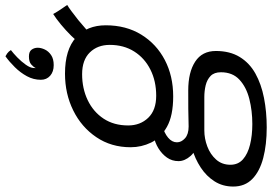

<svg xmlns="http://www.w3.org/2000/svg" viewBox="-238 -624 1047 740"><g transform="rotate(-90 286.0 -254.5)"><path d="M284 -111Q209.5 -111 166.8 -135Q124 -159 106 -196.2Q88 -233.5 88 -275Q88 -350 126.8 -407.2Q165.5 -464.5 229.8 -496.2Q294 -528 371.5 -528Q464.5 -528 511.2 -485.5Q558 -443 558 -371Q558 -292.5 522 -234Q486 -175.5 424.2 -143.2Q362.5 -111 284 -111ZM164.5 249.5Q98 249.5 46.5 236Q-5 222.5 -34.2 194Q-63.5 165.5 -63.5 120.5Q-63.5 80 -43.5 48.5Q-23.5 17 10 -5Q43.5 -27 84.5 -38.8Q125.5 -50.5 168 -51.5Q199 -52.5 235.5 -52.8Q272 -53 307 -53Q377 -53 418 -26.2Q459 0.5 459 53.5Q459 107.5 436 145.2Q413 183 372.2 205.8Q331.5 228.5 278 239Q224.5 249.5 164.5 249.5ZM177.5 194Q228.5 194 274 182.5Q319.5 171 348.2 144.5Q377 118 377 73Q377 47 362.8 33.2Q348.5 19.5 326.8 14.2Q305 9 281.5 9Q249.5 9 216.8 9Q184 9 153 9Q121.5 9 91 20.5Q60.5 32 40.5 54.5Q20.5 77 20.5 109.5Q20.5 139.5 41.5 158Q62.5 176.5 98 185.2Q133.5 194 177.5 194ZM118 -13.5Q74.5 -21 54.5 -43.8Q34.5 -66.5 34.5 -90.5Q34.5 -115.5 48.2 -135Q62 -154.5 84 -168Q106 -181.5 131 -186L173 -153.5Q142.5 -145.5 124.8 -130.5Q107 -115.5 107 -96.5Q107 -79.5 122.5 -65.5Q138 -51.5 168 -51.5ZM286.5 -176.5Q343 -176.5 387.2 -198.8Q431.5 -221 457 -261.2Q482.5 -301.5 482.5 -355.5Q482.5 -402.5 453.5 -432.2Q424.5 -462 369.5 -462Q314.5 -462 269.5 -440.5Q224.5 -419 198.2 -379.2Q172 -339.5 172 -284.5Q172 -238 201.5 -207.2Q231 -176.5 286.5 -176.5ZM521 -424.5 482.5 -463Q496.5 -482.5 517.5 -503.8Q538.5 -525 561.2 -543.8Q584 -562.5 601.5 -573.5Q604.5 -567.5 611.2 -557Q618 -546.5 625 -536.2Q632 -526 636.5 -519.5Q628.5 -515 612.5 -503.2Q596.5 -491.5 578.2 -476.8Q560 -462 544.5 -448Q529 -434 521 -424.5ZM438.5 -757.5Q442 -756 449.5 -750.8Q457 -745.5 462.5 -736.5Q450.5 -727.5 434.2 -711.8Q418 -696 406 -679Q394 -662 393.5 -649.5Q393.5 -643 393 -640.5Q397.5 -650 407.5 -658.5Q417.5 -667 438 -667Q456.5 -667 464 -656.8Q471.5 -646.5 471.5 -633Q471.5 -620.5 464.8 -606Q458 -591.5 443.2 -581.5Q428.5 -571.5 404.5 -571.5Q379 -571.5 363.5 -585.2Q348 -599 348 -621Q348 -649.5 361.8 -674.8Q375.5 -700 396.5 -721.2Q417.5 -742.5 438.5 -757.5Z"/></g></svg>

Font: Grandstander Thin Light
Style: Italic
Weight: 300
Italic angle: -15°
Version: Version 1.200